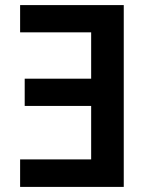

<svg xmlns="http://www.w3.org/2000/svg" viewBox="-20 -734 598 754"><path d="M59 0V-108H338V-318H77V-425H338V-607H59V-714H466V0Z"/></svg>

Font: Noto Sans SemiBold
Style: Regular
Weight: 600
Designer: Monotype Design Team
Foundry: Monotype Imaging Inc.
Version: Version 2.007